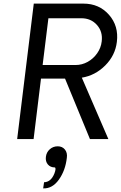

<svg xmlns="http://www.w3.org/2000/svg" viewBox="-20 -770 669 1063"><path d="M433 -340 580 0H478L340 -335H207L166 0H75L167 -750H442Q529 -750 583.5 -688Q638 -626 627 -538Q618 -463 562.5 -407.5Q507 -352 433 -340ZM216 -410H398Q434 -410 465.5 -427.5Q497 -445 518 -475Q539 -505 543 -540Q550 -594 517 -631.5Q484 -669 430 -669H248ZM350 104Q342 174 306 224.5Q270 275 219 273L224 239Q262 238 281 191Q292 162 284 157Q259 157 245 140.5Q231 124 234 98.5Q237 73 255.5 56.5Q274 40 299.5 40Q325 40 339.5 58Q354 76 350 104Z"/></svg>

Font: Orkney
Style: Italic
Weight: 400
Italic angle: -7°
Designer: Samuel Oakes and Alfredo Marco Pradil
Foundry: Alfredo Marco Pradil
Version: 1.0; ttfautohint (v1.5)